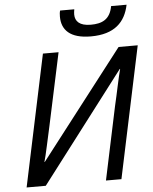

<svg xmlns="http://www.w3.org/2000/svg" viewBox="-61 -989 829 1039"><g transform="rotate(-5 353.5 -469.0)"><path d="M145 0 599 -595H601C589 -552 572 -464 556 -397L472 0H556L707 -714H603L151 -129H149C159 -161 180 -264 193 -321L277 -714H192L41 0ZM459 -784C588 -784 647 -845 666 -938H582C569 -866 525 -847 464 -847C403 -847 379 -873 379 -910C379 -918 380 -927 382 -938H305C302 -929 301 -918 301 -905C301 -833 346 -784 459 -784Z"/></g></svg>

Font: BC Sans
Style: Italic
Weight: 400
Italic angle: -12°
Designer: Monotype Design Team
Designer: Province of B.C.
Foundry: Monotype Imaging Inc.
Version: Version 2.000;GOOG;noto-source:20170915:90ef993387c0